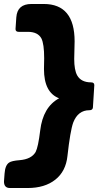

<svg xmlns="http://www.w3.org/2000/svg" viewBox="-32 -760 501 965"><path d="M190 -467Q190 -539 176 -567Q158 -600 108 -600H62Q46 -600 46 -614L50 -673Q55 -740 126 -740H188Q343 -740 343 -552L341 -464Q341 -408 356 -381Q376 -346 426 -346Q442 -346 442 -332L435 -220Q434 -206 417 -206Q360 -206 336 -144Q321 -102 307 24Q299 101 246 143Q193 185 107 185H18Q-12 185 -12 152L-9 112Q-6 70 14 57Q27 48 67 45Q126 40 147 4Q160 -21 170 -104Q184 -222 265 -266Q189 -295 189 -413Z"/></svg>

Font: PoetsenOne
Style: Regular
Weight: 400
Designer: Rodrigo Fuenzalida, Pablo Impallari
Foundry: Pablo Impallari, Rodrigo Fuenzalida
Version: Version 1.000